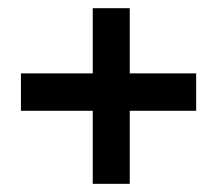

<svg xmlns="http://www.w3.org/2000/svg" viewBox="-20 -661 525 466"><path d="M294.9 -482.9H456.1V-392.1H294.9V-214.8H205.1V-392.1H30.8V-482.9H205.1V-641.1H294.9Z"/></svg>

Font: KJV1611
Style: Regular
Weight: 400
Version: Version 3.6.1